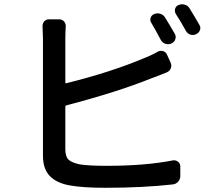

<svg xmlns="http://www.w3.org/2000/svg" viewBox="-20 -847 1040 897"><path d="M796.9 -688.5Q803.7 -676.8 798.8 -663.1Q793.9 -649.4 781.2 -644.5L780.3 -643.6Q766.6 -637.7 752.4 -642.6Q738.3 -647.5 731.4 -660.2Q706.1 -708 687.5 -739.3Q679.7 -750 683.6 -763.2Q687.5 -776.4 700.2 -781.2Q713.9 -787.1 728.5 -782.7Q743.2 -778.3 751 -765.6Q773.4 -729.5 796.9 -688.5ZM289.1 -354.5Q285.2 -352.5 285.2 -348.6V-149.4Q285.2 -115.2 300.3 -101.1Q315.4 -86.9 352.5 -79.1Q394.5 -72.3 477.5 -72.3Q658.2 -72.3 788.1 -97.7Q801.8 -99.6 812 -91.3Q822.3 -83 822.3 -70.3V-24.4Q822.3 -9.8 812.5 1.5Q802.7 12.7 787.1 14.6Q648.4 30.3 471.7 30.3Q368.2 30.3 307.6 19.5Q245.1 8.8 212.9 -24.4Q180.7 -57.6 180.7 -119.1V-667L178.7 -725.6Q178.7 -737.3 186.5 -747.1Q195.3 -756.8 209 -756.8H255.9Q270.5 -756.8 279.3 -746.6Q288.1 -736.3 287.1 -722.7Q285.2 -694.3 285.2 -667V-460.9Q285.2 -457 289.1 -458Q498 -509.8 650.4 -574.2Q686.5 -587.9 716.8 -605.5Q729.5 -612.3 742.7 -607.9Q755.9 -603.5 760.7 -590.8L777.3 -553.7Q783.2 -541 777.8 -527.8Q772.5 -514.6 758.8 -508.8Q706.1 -487.3 685.5 -480.5Q531.2 -418 289.1 -354.5ZM801.8 -781.2Q796.9 -789.1 796.9 -796.9Q796.9 -801.8 797.9 -805.7Q801.8 -818.4 813.5 -823.2H814.5Q822.3 -827.1 830.1 -827.1Q835.9 -827.1 842.8 -825.2Q857.4 -821.3 865.2 -808.6Q889.6 -769.5 911.1 -731.4Q916 -724.6 916 -716.8Q916 -711.9 914.1 -706.1Q909.2 -693.4 896.5 -687.5L894.5 -686.5Q887.7 -683.6 880.9 -683.6Q874 -683.6 868.2 -685.5Q854.5 -691.4 847.7 -704.1Q824.2 -747.1 801.8 -781.2Z"/></svg>

Font: Gen Jyuu GothicL Medium
Style: Regular
Weight: 500
Designer: [Source Han Sans]
Ryoko NISHIZUKA  (kana & ideographs); Paul D. Hunt (Latin, Greek & Cyrillic); Wenlong ZHANG  (bopomofo
Version: Version 1.002.20150607